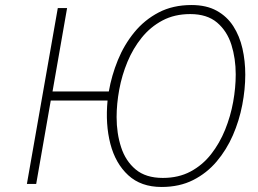

<svg xmlns="http://www.w3.org/2000/svg" viewBox="-20 -732 1026 764"><path d="M623 12Q541 12 490.2 -34.8Q439.5 -81.5 419.2 -159.5Q399 -237.5 408 -332H182L124 0H87L210 -700H247L189 -368H413Q424 -431.5 449 -492.8Q474 -554 514.5 -603.5Q555 -653 611.5 -682.5Q668 -712 742 -712Q801.5 -712 842.5 -689.2Q883.5 -666.5 908.5 -627.5Q933.5 -588.5 944.8 -538.8Q956 -489 956 -435Q956 -377 944 -314.5Q932 -252 906.8 -194Q881.5 -136 842.2 -89.5Q803 -43 748.5 -15.5Q694 12 623 12ZM628 -24Q690.5 -24 738.2 -49.5Q786 -75 820 -118.5Q854 -162 875.8 -215.8Q897.5 -269.5 907.8 -326.5Q918 -383.5 918 -436Q918 -499 900.8 -553.8Q883.5 -608.5 843.8 -642.2Q804 -676 737 -676Q674.5 -676 626.5 -650.5Q578.5 -625 544 -582.2Q509.5 -539.5 487.2 -486Q465 -432.5 454.5 -375.5Q444 -318.5 444 -266Q444 -201.5 461.8 -146.5Q479.5 -91.5 519.8 -57.8Q560 -24 628 -24Z"/></svg>

Font: Overpass Thin
Style: Italic
Weight: 250
Italic angle: -10°
Designer: Delve Withrington, Dave Bailey, Thomas Jockin
Foundry: Delve Fonts LLC
Version: Version 4.000